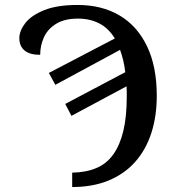

<svg xmlns="http://www.w3.org/2000/svg" viewBox="-20 -744 711 774"><path d="M271 -48Q327 -49 368.5 -66.5Q410 -84 437 -122Q464 -160 477.5 -217.5Q491 -275 491 -354Q491 -364 491 -375Q491 -386 490 -396L268 -277L243 -325L485 -453Q482 -479 476.5 -501.5Q471 -524 464 -543L203 -402L177 -450L443 -589Q417 -631 379.5 -650Q342 -669 294 -669Q241 -669 207 -648.5Q173 -628 157.5 -594.5Q142 -561 142 -523Q100 -523 79 -540.5Q58 -558 58 -590Q58 -620 82 -651Q106 -682 158 -703Q210 -724 293 -724Q390 -724 461.5 -682Q533 -640 572.5 -558Q612 -476 612 -358Q612 -275 590 -207.5Q568 -140 525 -91.5Q482 -43 418 -16.5Q354 10 271 10Z"/></svg>

Font: ET Text
Style: Regular
Weight: 470
Designer: Monotype Design Team
Foundry: Monotype Imaging Inc.
Version: Version 2.009